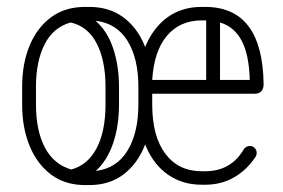

<svg xmlns="http://www.w3.org/2000/svg" viewBox="-20 -530 817 555"><path d="M44 -279Q44 -346 65.5 -398Q87 -450 127.5 -480Q168 -510 226 -510H238Q296 -510 336.5 -480Q377 -450 398 -398Q419 -346 419 -279V-228Q419 -161 398 -108.5Q377 -56 336.5 -25.5Q296 5 238 5H226Q168 5 127.5 -25.5Q87 -56 65.5 -108.5Q44 -161 44 -228ZM324 -228Q324 -166 307 -116Q290 -66 257 -36Q317 -43 348.5 -94.5Q380 -146 380 -228V-279Q380 -361 348.5 -412Q317 -463 256 -470Q290 -441 307 -390.5Q324 -340 324 -279ZM84 -279V-228Q84 -153 109.5 -104Q135 -55 186 -40Q234 -53 259.5 -102Q285 -151 285 -228V-279Q285 -355 259.5 -404.5Q234 -454 184 -465Q134 -451 109 -402Q84 -353 84 -279ZM719 -77Q693 -38 656 -17Q619 4 573 4H563Q508 4 466.5 -24.5Q425 -53 402.5 -105.5Q380 -158 380 -228V-279Q380 -384 430 -447Q480 -510 563 -510H573Q739 -510 742 -287Q742 -259 715 -259H420V-228Q420 -136 458 -85.5Q496 -35 563 -35H573Q648 -35 685 -99Q692 -108 702 -108Q711 -108 716.5 -102Q722 -96 722 -88Q722 -82 719 -77ZM563 -471Q500 -471 462.5 -426.5Q425 -382 420 -299H576V-471H573ZM702 -299Q700 -372 678.5 -412.5Q657 -453 616 -465V-299Z"/></svg>

Font: Libertine Sup Light
Style: Regular
Weight: 300
Designer: Bastien Sozeau
Foundry: NBR — Bastien Sozeau
Version: Version 2.003; ttfautohint (v1.8.4.7-5d5b);gftools[0.9.33]